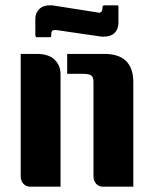

<svg xmlns="http://www.w3.org/2000/svg" viewBox="-20 -703 578 723"><path d="M233 -500H373Q482 -500 482 -393V0H368Q352 0 342 -11Q332 -22 332 -40V-395Q332 -411 324.5 -418Q317 -425 291 -425H233ZM58 -500H119Q163 -500 185.5 -478.5Q208 -457 208 -423V0H94Q78 0 68 -11Q58 -22 58 -40ZM376 -683H423L426 -680V-617Q426 -593 411.5 -579Q397 -565 370 -565H363L191 -590H186Q173 -590 173 -575V-571Q173 -563 169 -563H116L113 -569V-631Q113 -654 127.5 -668.5Q142 -683 168 -683H176L348 -656L352 -655Q366 -655 366 -674V-677Q366 -683 376 -683Z"/></svg>

Font: Keania One
Style: Regular
Weight: 400
Designer: Julia Petretta
Foundry: Julia Petretta
Version: Version 1.003